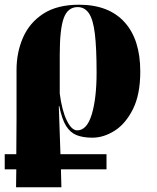

<svg xmlns="http://www.w3.org/2000/svg" viewBox="-20 -571 665 813"><path d="M0 146V82H49L50 -68V-275Q50 -349 77.5 -412Q105 -475 163.5 -513Q222 -551 315 -551Q440 -551 507 -477.5Q574 -404 574 -268Q574 -171 543 -109Q512 -47 465.5 -17.5Q419 12 371 12Q332 12 305 1.5Q278 -9 260 -37.5Q242 -66 231 -122H229L236 82H431V146H238L240 222H48L49 146ZM307 -19Q348 -19 368.5 -86.5Q389 -154 389 -264Q389 -369 381.5 -429.5Q374 -490 356 -515.5Q338 -541 309 -541Q267 -541 250 -494.5Q233 -448 233 -340V-175Q242 -104 262.5 -61.5Q283 -19 307 -19Z"/></svg>

Font: Noto Serif Display SemiCondensed Black
Style: Regular
Weight: 900
Width: 4
Designer: Monotype Design Team
Foundry: Monotype Imaging Inc.
Version: Version 2.009